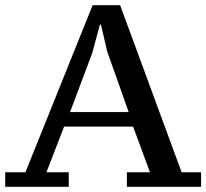

<svg xmlns="http://www.w3.org/2000/svg" viewBox="-20 -720 795 740"><path d="M245 0H0V-56H78L337 -700H443L680 -56H755V0H469V-56H558L493 -232H227L159 -56H245ZM250 -288H476L394 -519L369 -625H365L336 -517Z"/></svg>

Font: PT Serif Caption
Style: Regular
Weight: 400
Designer: A.Korolkova, O.Umpeleva, V.Yefimov
Foundry: ParaType Ltd
Version: Version 1.000W OFL